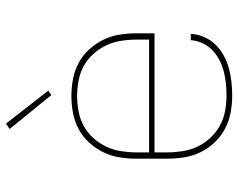

<svg xmlns="http://www.w3.org/2000/svg" viewBox="-97 -689 794 640"><g transform="rotate(-90 300.0 -369.0)"><path d="M301 8Q272 8 243.5 2.5Q215 -3 190 -16.5Q165 -30 145 -51Q125 -72 112.5 -98Q100 -124 95.5 -152.5Q91 -181 91 -210V-310Q91 -339 95.5 -367.5Q100 -396 112.5 -421.5Q125 -447 144.5 -468.5Q164 -490 189 -503.5Q214 -517 242.5 -522.5Q271 -528 300 -528Q329 -528 357.5 -522.5Q386 -517 411 -503.5Q436 -490 455.5 -468.5Q475 -447 487.5 -421.5Q500 -396 504.5 -367.5Q509 -339 509 -310V-251H112V-210Q112 -184 116 -158Q120 -132 131 -108.5Q142 -85 160 -65.5Q178 -46 200.5 -33.5Q223 -21 249 -16Q275 -11 301 -11Q321 -11 341.5 -13Q362 -15 381.5 -20Q401 -25 419.5 -34.5Q438 -44 452.5 -58Q467 -72 476 -91Q485 -110 486 -130H507Q506 -107 496.5 -85.5Q487 -64 471 -47.5Q455 -31 434.5 -20Q414 -9 392 -3Q370 3 347 5.5Q324 8 301 8ZM112 -269H488V-310Q488 -336 484 -362Q480 -388 469 -411.5Q458 -435 440.5 -454.5Q423 -474 400.5 -486.5Q378 -499 352 -504Q326 -509 300 -509Q274 -509 248 -504Q222 -499 199.5 -486.5Q177 -474 159.5 -454.5Q142 -435 131 -411.5Q120 -388 116 -362Q112 -336 112 -310ZM303 -595 190 -734 208 -746 318 -605Z"/></g></svg>

Font: Iosevka Aile Thin
Style: Regular
Weight: 100
Designer: Belleve Invis
Foundry: Belleve Invis
Version: Version 31.1.0; ttfautohint (v1.8.4)